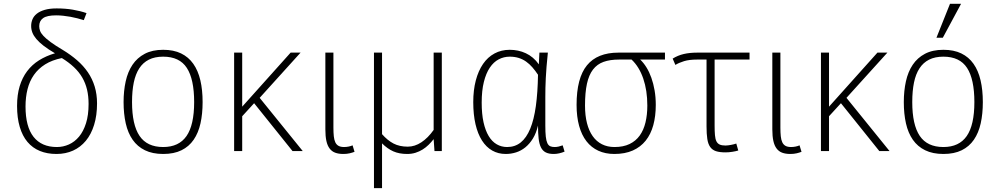

<svg xmlns="http://www.w3.org/2000/svg" viewBox="-20 -786 5203 999"><path d="M416 -681.2Q400.4 -686 382.8 -690.7Q365.2 -695.3 346.4 -698.7Q327.6 -702.1 308.8 -704.1Q290 -706.1 272 -706.1Q224.6 -706.1 204.3 -691.7Q184.1 -677.2 184.1 -649.9Q184.1 -637.7 188.5 -625.5Q192.9 -613.3 206.1 -599.1Q219.2 -585 243.4 -567.1Q267.6 -549.3 307.1 -525.9Q348.1 -501 381.1 -472.4Q414.1 -443.8 437.3 -409.9Q460.4 -376 472.7 -335.7Q484.9 -295.4 484.9 -248Q484.9 -185.5 469.7 -136.5Q454.6 -87.4 426.8 -53.7Q398.9 -20 360.1 -2.4Q321.3 15.1 273.9 15.1Q225.6 15.1 187.5 -0.5Q149.4 -16.1 123 -47.4Q96.7 -78.6 82.8 -125.5Q68.8 -172.4 68.8 -234.9Q68.8 -292.5 82.3 -337.2Q95.7 -381.8 121.1 -415.5Q146.5 -449.2 183.1 -472.2Q219.7 -495.1 266.1 -508.8Q231 -529.3 207.3 -547.6Q183.6 -565.9 169.2 -583Q154.8 -600.1 148.4 -616.7Q142.1 -633.3 142.1 -650.9Q142.1 -668.9 148.9 -685.5Q155.8 -702.1 171.4 -714.6Q187 -727.1 212.4 -734.6Q237.8 -742.2 274.9 -742.2Q320.3 -742.2 359.1 -735.6Q397.9 -729 430.2 -717.8ZM440.9 -245.1Q440.9 -285.6 432.9 -319.6Q424.8 -353.5 408 -382.6Q391.1 -411.6 364.7 -436.5Q338.4 -461.4 301.8 -483.9Q251 -473.6 215.1 -451.2Q179.2 -428.7 156.5 -396.2Q133.8 -363.8 123.3 -322.3Q112.8 -280.8 112.8 -231.9Q112.8 -127 154.5 -74Q196.3 -21 275.9 -21Q308.6 -21 338.6 -34.4Q368.7 -47.9 391.4 -75.2Q414.1 -102.5 427.5 -144.8Q440.9 -187 440.9 -245.1Z M1034.2 -254.9Q1034.2 -193.8 1023.2 -144.3Q1012.2 -94.7 987.8 -59.1Q963.4 -23.4 924.3 -4.2Q885.3 15.1 829.1 15.1Q773.4 15.1 734.1 -4.2Q694.8 -23.4 670.2 -58.8Q645.5 -94.2 634.3 -144Q623 -193.8 623 -254.9Q623 -313 634 -362.8Q645 -412.6 669.4 -449Q693.8 -485.4 733.2 -506.1Q772.5 -526.9 829.1 -526.9Q883.3 -526.9 922.1 -508.1Q960.9 -489.3 985.8 -453.9Q1010.7 -418.5 1022.5 -368.2Q1034.2 -317.9 1034.2 -254.9ZM990.2 -254.9Q990.2 -374 952.1 -432.6Q914.1 -491.2 829.1 -491.2Q785.6 -491.2 754.9 -475.8Q724.1 -460.4 704.6 -430.4Q685.1 -400.4 676 -356.4Q667 -312.5 667 -254.9Q667 -136.7 706.1 -78.9Q745.1 -21 829.1 -21Q910.6 -21 950.4 -78.1Q990.2 -135.3 990.2 -254.9Z M1502 0 1302.2 -249 1240.2 -181.2V0H1198.2V-512.2H1240.2V-231L1492.2 -512.2H1543.9L1331.1 -276.9L1555.2 0Z M1824.7 3.9Q1814.9 7.8 1800 11.5Q1785.2 15.1 1766.6 15.1Q1741.7 15.1 1724.1 8.5Q1706.5 2 1695.1 -13.2Q1683.6 -28.3 1678.2 -52.7Q1672.9 -77.1 1672.9 -112.8V-512.2H1714.8V-122.1Q1714.8 -96.2 1716.8 -77.1Q1718.8 -58.1 1724.6 -45.7Q1730.5 -33.2 1741.5 -27.1Q1752.4 -21 1770.5 -21Q1781.7 -21 1793.9 -23.4Q1806.2 -25.9 1814.5 -29.8Z M2278.8 0H2240.7L2236.3 -62Q2224.1 -46.4 2210 -32.5Q2195.8 -18.6 2179 -8.1Q2162.1 2.4 2142.1 8.8Q2122.1 15.1 2098.6 15.1Q2057.1 15.1 2026.4 1.5Q1995.6 -12.2 1967.8 -40V192.9H1925.8V-512.2H1967.8V-87.9Q1996.1 -55.7 2027.3 -39.3Q2058.6 -22.9 2101.6 -22.9Q2138.2 -22.9 2172.6 -45.7Q2207 -68.4 2236.3 -109.9V-512.2H2278.8Z M2917.5 2.9Q2904.8 8.3 2890.1 11.7Q2875.5 15.1 2861.3 15.1Q2835.4 15.1 2819.3 6.8Q2803.2 -1.5 2794.4 -19.5Q2785.6 -37.6 2782.5 -65.4Q2779.3 -93.3 2779.3 -132.8Q2770 -93.3 2752.9 -65.4Q2735.8 -37.6 2713.6 -19.5Q2691.4 -1.5 2665.3 6.8Q2639.2 15.1 2611.3 15.1Q2572.3 15.1 2541 -2.7Q2509.8 -20.5 2487.8 -54.9Q2465.8 -89.4 2454.1 -139.6Q2442.4 -189.9 2442.4 -254.9Q2442.4 -316.9 2455.6 -367.2Q2468.8 -417.5 2493.2 -453.1Q2517.6 -488.8 2553 -507.8Q2588.4 -526.9 2632.3 -526.9Q2654.3 -526.9 2675.3 -522.5Q2696.3 -518.1 2715.8 -509Q2735.4 -500 2752.4 -485.6Q2769.5 -471.2 2783.7 -451.2Q2784.7 -467.8 2785.2 -483.9Q2785.6 -500 2786.6 -512.2H2830.6Q2826.2 -470.7 2823.7 -438.7Q2821.3 -406.7 2819.8 -379.6Q2818.4 -352.5 2817.9 -328.9Q2817.4 -305.2 2817.4 -280.8V-132.8Q2817.4 -97.2 2819.8 -75.2Q2822.3 -53.2 2827.9 -41.3Q2833.5 -29.3 2842.8 -25.1Q2852.1 -21 2865.7 -21Q2876 -21 2886.5 -23.4Q2897 -25.9 2907.7 -29.8ZM2618.7 -21Q2659.7 -21 2689.5 -44.9Q2719.2 -68.8 2738.8 -116.2Q2758.3 -163.6 2768.1 -233.9Q2777.8 -304.2 2779.3 -397Q2765.1 -418.5 2750 -435.8Q2734.9 -453.1 2717.3 -465.6Q2699.7 -478 2678.7 -484.6Q2657.7 -491.2 2632.3 -491.2Q2601.6 -491.2 2575 -477.3Q2548.3 -463.4 2528.6 -434.1Q2508.8 -404.8 2497.6 -359.6Q2486.3 -314.5 2486.3 -252Q2486.3 -193.4 2495.8 -150.1Q2505.4 -106.9 2522.7 -78.1Q2540 -49.3 2564.5 -35.2Q2588.9 -21 2618.7 -21Z M3439.9 -512.2V-476.1H3311Q3328.6 -459.5 3343.5 -435.5Q3358.4 -411.6 3369.1 -381.3Q3379.9 -351.1 3386 -315.4Q3392.1 -279.8 3392.1 -240.2Q3392.1 -182.1 3379.2 -134.8Q3366.2 -87.4 3339.6 -54.2Q3313 -21 3272.5 -2.9Q3231.9 15.1 3176.3 15.1Q3129.9 15.1 3093.3 -1.7Q3056.6 -18.6 3031.5 -51Q3006.3 -83.5 2993.2 -131.1Q2980 -178.7 2980 -240.2Q2980 -379.9 3033.9 -446Q3087.9 -512.2 3198.2 -512.2ZM3201.2 -476.1Q3153.8 -476.1 3120.4 -464.1Q3086.9 -452.1 3065.4 -424.1Q3043.9 -396 3033.9 -350.1Q3023.9 -304.2 3023.9 -236.8Q3023.9 -185.1 3034.2 -145Q3044.4 -105 3064 -77.4Q3083.5 -49.8 3112.1 -35.4Q3140.6 -21 3177.2 -21Q3223.1 -21 3255.6 -36.6Q3288.1 -52.2 3308.6 -80.8Q3329.1 -109.4 3338.6 -149.2Q3348.1 -189 3348.1 -236.8Q3348.1 -315.4 3326.9 -377.2Q3305.7 -439 3266.1 -476.1Z M3879.9 -476.1H3698.2V-132.8Q3698.2 -103 3700 -83Q3701.7 -63 3707.5 -51Q3713.4 -39.1 3724.6 -33.9Q3735.8 -28.8 3754.9 -28.8Q3760.7 -28.8 3768.6 -29.8Q3776.4 -30.8 3783.9 -32.2Q3791.5 -33.7 3798.6 -35.4Q3805.7 -37.1 3811 -39.1L3821.3 -2.9Q3815.4 -1 3807.4 0.7Q3799.3 2.4 3790.3 3.9Q3781.2 5.4 3772 6.1Q3762.7 6.8 3754.9 6.8Q3724.1 6.8 3705.1 0.5Q3686 -5.9 3675 -21.5Q3664.1 -37.1 3660.2 -63Q3656.2 -88.9 3656.2 -127.9V-476.1H3606.9Q3566.4 -476.1 3539.3 -467.8Q3512.2 -459.5 3494.1 -448.2L3480 -481Q3506.3 -497.6 3537.4 -504.9Q3568.4 -512.2 3607.9 -512.2H3879.9Z M4150.4 3.9Q4140.6 7.8 4125.7 11.5Q4110.8 15.1 4092.3 15.1Q4067.4 15.1 4049.8 8.5Q4032.2 2 4020.8 -13.2Q4009.3 -28.3 4003.9 -52.7Q3998.5 -77.1 3998.5 -112.8V-512.2H4040.5V-122.1Q4040.5 -96.2 4042.5 -77.1Q4044.4 -58.1 4050.3 -45.7Q4056.2 -33.2 4067.1 -27.1Q4078.1 -21 4096.2 -21Q4107.4 -21 4119.6 -23.4Q4131.8 -25.9 4140.1 -29.8Z M4555.2 0 4355.5 -249 4293.5 -181.2V0H4251.5V-512.2H4293.5V-231L4545.4 -512.2H4597.2L4384.3 -276.9L4608.4 0Z M5093.8 -254.9Q5093.8 -193.8 5082.8 -144.3Q5071.8 -94.7 5047.4 -59.1Q5022.9 -23.4 4983.9 -4.2Q4944.8 15.1 4888.7 15.1Q4833 15.1 4793.7 -4.2Q4754.4 -23.4 4729.7 -58.8Q4705.1 -94.2 4693.8 -144Q4682.6 -193.8 4682.6 -254.9Q4682.6 -313 4693.6 -362.8Q4704.6 -412.6 4729 -449Q4753.4 -485.4 4792.7 -506.1Q4832 -526.9 4888.7 -526.9Q4942.9 -526.9 4981.7 -508.1Q5020.5 -489.3 5045.4 -453.9Q5070.3 -418.5 5082 -368.2Q5093.8 -317.9 5093.8 -254.9ZM5049.8 -254.9Q5049.8 -374 5011.7 -432.6Q4973.6 -491.2 4888.7 -491.2Q4845.2 -491.2 4814.5 -475.8Q4783.7 -460.4 4764.2 -430.4Q4744.6 -400.4 4735.6 -356.4Q4726.6 -312.5 4726.6 -254.9Q4726.6 -136.7 4765.6 -78.9Q4804.7 -21 4888.7 -21Q4970.2 -21 5010 -78.1Q5049.8 -135.3 5049.8 -254.9ZM4885.7 -589.8H4852.5L4922.9 -766.1H4980.5Z"/></svg>

Font: Clear Sans Thin
Style: Regular
Weight: 250
Foundry: Intel Corporation
Version: Version 1.00